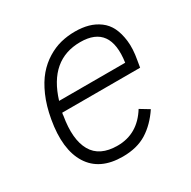

<svg xmlns="http://www.w3.org/2000/svg" viewBox="-134 -697 840 843"><g transform="rotate(-30 285.5 -275.5)"><path d="M348.1 -565.9Q384.8 -565.9 414.8 -557.6Q444.8 -549.3 469.7 -531Q494.6 -512.7 508.8 -483.9Q522.9 -455.1 527.8 -414.3Q532.7 -373.5 522.9 -319.8L517.1 -285.2H122.1Q120.1 -277.3 120.1 -271Q101.1 -159.7 135.7 -98.9Q170.4 -38.1 261.2 -38.1Q362.8 -38.1 420.9 -131.8L466.8 -104Q428.7 -46.9 379.2 -15.9Q329.6 15.1 256.8 15.1Q140.6 15.1 90.8 -64.2Q41 -143.6 65.9 -284.2Q76.7 -346.2 98.1 -395Q119.6 -443.8 146.7 -475.6Q173.8 -507.3 207.8 -528.1Q241.7 -548.8 276.1 -557.4Q310.5 -565.9 348.1 -565.9ZM345.2 -514.2Q190.4 -514.2 136.2 -336.9H471.2Q497.1 -514.2 345.2 -514.2Z"/></g></svg>

Font: Stilu Light
Style: Italic
Weight: 300
Italic angle: -10°
Designer: Genilson Lima Santos
Foundry: Genilson Lima Santos
Version: Version 1.200;PS 001.200;hotconv 1.0.88;makeotf.lib2.5.64775